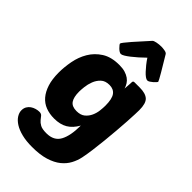

<svg xmlns="http://www.w3.org/2000/svg" viewBox="-301 -922 1210 1210"><g transform="rotate(45 303.5 -317.0)"><path d="M368 -118Q343 -73 307 -51.5Q271 -30 217 -30Q176 -30 142 -43Q108 -56 84 -84Q60 -112 46.5 -154.5Q33 -197 33 -256Q33 -304 43 -357.5Q53 -411 79.5 -456Q106 -501 152 -530.5Q198 -560 270 -560Q300 -560 321.5 -553.5Q343 -547 358.5 -536Q374 -525 383.5 -510Q393 -495 398 -478Q398 -477 398.5 -485.5Q399 -494 400 -505Q401 -516 401.5 -526.5Q402 -537 402 -540Q403 -550 415 -550H461Q513 -550 536.5 -528.5Q560 -507 560 -447Q560 -439 559 -410.5Q558 -382 555.5 -342Q553 -302 549 -253.5Q545 -205 540 -156Q535 -107 529 -62Q523 -17 516 17Q509 51 492 83Q475 115 444 140Q413 165 364.5 180Q316 195 246 195Q193 195 153.5 185Q114 175 88 158.5Q62 142 48.5 121Q35 100 35 79Q35 60 43 46Q51 32 64 23Q77 14 92.5 9.5Q108 5 122 5Q139 5 147 15Q155 25 165 37.5Q175 50 193 60Q211 70 249 70Q315 70 341.5 21.5Q368 -27 368 -118ZM284 -163Q320 -163 340.5 -180Q361 -197 372 -221Q383 -245 386 -271Q389 -297 389 -316Q389 -376 370.5 -401.5Q352 -427 315 -427Q278 -427 257 -407Q236 -387 225.5 -359.5Q215 -332 212 -304.5Q209 -277 209 -262Q209 -212 226 -187.5Q243 -163 284 -163ZM463 -615Q455 -615 443 -623.5Q431 -632 417.5 -646.5Q404 -661 389.5 -679Q375 -697 362 -717Q342 -697 321.5 -679Q301 -661 282.5 -646.5Q264 -632 249.5 -623.5Q235 -615 227 -615Q220 -615 211.5 -620.5Q203 -626 195.5 -633.5Q188 -641 182.5 -648Q177 -655 177 -658Q177 -662 189.5 -678Q202 -694 221.5 -716.5Q241 -739 264.5 -764.5Q288 -790 309 -814Q315 -821 335.5 -825Q356 -829 375 -829Q388 -829 405.5 -826Q423 -823 428 -814Q444 -787 460 -760.5Q476 -734 489 -712Q502 -690 510 -675Q518 -660 518 -658Q518 -656 512 -649Q506 -642 497.5 -634.5Q489 -627 479.5 -621Q470 -615 463 -615Z"/></g></svg>

Font: Poetsen One
Style: Regular
Weight: 400
Designer: Pablo Impallari, Rodrigo Fuenzalida
Foundry: Pablo Impallari, Rodrigo Fuenzalida
Version: Version 1.001; ttfautohint (v0.93) -l 8 -r 50 -G 200 -x 14 -